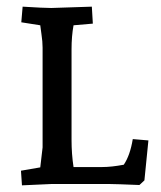

<svg xmlns="http://www.w3.org/2000/svg" viewBox="-20 -553 483 577"><path d="M101 -50 108 -110V-410Q108 -428 104.5 -451Q101 -474 101 -477L44 -486L48 -533Q112 -529 134 -529L256 -533L259 -482L201 -477Q195 -444 195 -405V-133Q195 -90 201 -51H287Q315 -51 352 -58Q371 -86 379 -135L426 -131L414 -11L399 3Q326 0 310 0H134L46 4L43 -40Z"/></svg>

Font: Andada SC
Style: Regular
Weight: 400
Designer: Carolina Giovagnoli
Foundry: Carolina Giovagnoli
Version: Version 1.003